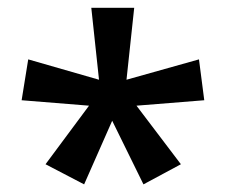

<svg xmlns="http://www.w3.org/2000/svg" viewBox="-20 -780 588 498"><path d="M328.1 -759.8 308.1 -573.2 496.1 -626 509.8 -520 334 -505.9 449.2 -354 352.1 -301.8 271 -466.8 198.2 -301.8 98.1 -354 210.9 -505.9 36.1 -520 53.2 -626 236.8 -573.2 216.8 -759.8Z"/></svg>

Font: Open Sans Semibold
Style: Regular
Weight: 600
Foundry: Ascender Corporation
Version: Version 1.10; ttfautohint (v1.5.65-e2d9)